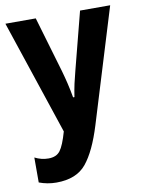

<svg xmlns="http://www.w3.org/2000/svg" viewBox="-82 -772 633 841"><g transform="rotate(-10 234.0 -352.0)"><path d="M333 -714 267 -458Q259 -428 253.5 -403Q248 -378 243 -345H237Q231 -379 224 -408.5Q217 -438 209 -466L136 -714H1L171 -205Q154 -145 137 -122.5Q120 -100 85 -100Q53 -100 24 -115V-4Q61 10 101 10Q190 10 234 -43.5Q278 -97 312 -208L467 -714Z"/></g></svg>

Font: Noto Sans UI Condensed
Style: Bold
Weight: 700
Width: 3
Designer: Monotype Design Team
Foundry: Monotype Imaging Inc.
Version: 1.001